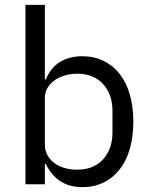

<svg xmlns="http://www.w3.org/2000/svg" viewBox="-20 -760 620 792"><path d="M85 -740H165V-432H169Q189 -481 227.5 -504.5Q266 -528 320 -528Q368 -528 407 -509Q446 -490 473.5 -455Q501 -420 515.5 -370Q530 -320 530 -258Q530 -196 515.5 -146Q501 -96 473.5 -61Q446 -26 407 -7Q368 12 320 12Q215 12 169 -84H165V0H85ZM298 -60Q366 -60 405 -102.5Q444 -145 444 -214V-302Q444 -371 405 -413.5Q366 -456 298 -456Q271 -456 246.5 -448.5Q222 -441 204 -428Q186 -415 175.5 -396.5Q165 -378 165 -357V-165Q165 -140 175.5 -120.5Q186 -101 204 -87.5Q222 -74 246.5 -67Q271 -60 298 -60Z"/></svg>

Font: IBM Plex Sans KR
Style: Regular
Weight: 400
Designer: Mike Abbink; Paul van der Laan; Pieter van Rosmalen; Wujin Sim; Chorong Kim; Dohee Lee;
Foundry: Sandoll Inc.
Version: Version 1.000